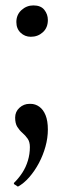

<svg xmlns="http://www.w3.org/2000/svg" viewBox="-20 -490 240 710"><path d="M94 -354Q72 -354 56.2 -369Q40.5 -384 40.5 -408.5Q40.5 -435.5 59.5 -452.8Q78.5 -470 103.5 -470Q131 -470 144 -453.5Q157 -437 157 -416Q157 -387.5 138.5 -370.8Q120 -354 94 -354ZM46 200 31.5 190.5V186.5Q49 169.5 62.5 148.8Q76 128 83.2 103.8Q90.5 79.5 90.5 54Q90.5 34.5 82.2 22.8Q74 11 63 1.5Q52 -8 44 -20.8Q36 -33.5 36 -55Q36 -77 52 -91.5Q68 -106 89 -106H93Q110.5 -106 125.2 -95.5Q140 -85 148.5 -64Q157 -43 157 -11Q157 20 148.2 51.8Q139.5 83.5 124 112.8Q108.5 142 88.5 165Q68.5 188 46.5 200Z"/></svg>

Font: Merriweather 144pt
Style: Regular
Weight: 400
Version: Version 2.100